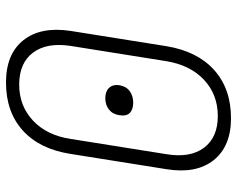

<svg xmlns="http://www.w3.org/2000/svg" viewBox="-95 -685 790 640"><g transform="rotate(90 300.0 -365.0)"><path d="M255 10Q160 10 114 -48Q68 -106 83 -205L134 -525Q151 -628 213.5 -684Q276 -740 374 -740Q468 -740 514 -682Q560 -624 544 -525L493 -205Q477 -102 415 -46Q353 10 255 10ZM262 -34Q333 -34 382 -80Q431 -126 443 -205L494 -525Q507 -604 472.5 -650Q438 -696 367 -696Q295 -696 246 -650Q197 -604 184 -525L133 -205Q121 -126 155.5 -80Q190 -34 262 -34ZM307 -321Q285 -321 273 -333.5Q261 -346 264 -368Q268 -391 284 -402.5Q300 -414 322 -414Q345 -414 356.5 -402.5Q368 -391 364 -368Q361 -346 345.5 -333.5Q330 -321 307 -321Z"/></g></svg>

Font: JetBrains Mono NL Thin
Style: Italic
Weight: 100
Italic angle: -9°
Monospace: yes
Designer: Philipp Nurullin, Konstantin Bulenkov
Foundry: JetBrains
Version: Version 2.305; ttfautohint (v1.8.4.7-5d5b)